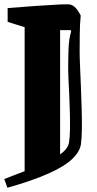

<svg xmlns="http://www.w3.org/2000/svg" viewBox="-35 -648 457 904"><path d="M298 -626Q316 -620 328.5 -602Q341 -584 345 -575Q341 -533 340.5 -486.5Q340 -440 340 -405Q340 -377 342 -333Q344 -289 346 -238Q348 -187 349.5 -136Q351 -85 350.5 -41Q350 3 346 31Q341 66 305 100.5Q269 135 194.5 168.5Q120 202 0 236L-15 195Q11 185 35 175.5Q59 166 81 158V-520L1 -545V-610Q76 -616 140 -620.5Q204 -625 247 -627Q290 -629 298 -626ZM298 -506H248V79Q286 52 290 22Q294 -2 294.5 -39Q295 -76 294 -118.5Q293 -161 291 -201.5Q289 -242 287.5 -273Q286 -304 286 -318Q286 -363 287.5 -413.5Q289 -464 300 -500Z"/></svg>

Font: Grenze Gotisch Black
Style: Regular
Weight: 900
Designer: Renata Polastri
Foundry: Omnibus-Type
Version: Version 1.001